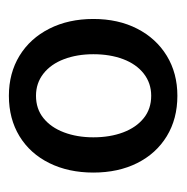

<svg xmlns="http://www.w3.org/2000/svg" viewBox="-14 -736 404 415"><g transform="rotate(90 187.5 -529.0)"><path d="M21.5 -529.3Q21.5 -583 42.5 -624Q63.5 -665 101.1 -688Q138.7 -710.9 187.5 -710.9Q237.3 -710.9 274.9 -688Q312.5 -665 333 -624Q353.5 -583 353.5 -529.3Q353.5 -475.6 333 -434.1Q312.5 -392.6 274.9 -369.6Q237.3 -346.7 187.5 -346.7Q138.7 -346.7 101.1 -369.6Q63.5 -392.6 42.5 -434.1Q21.5 -475.6 21.5 -529.3ZM277.3 -529.3Q277.3 -565.4 266.6 -593.8Q255.9 -622.1 235.8 -638.2Q215.8 -654.3 187.5 -654.3Q160.2 -654.3 139.6 -638.2Q119.1 -622.1 108.4 -593.8Q97.7 -565.4 97.7 -529.3Q97.7 -494.1 108.4 -465.8Q119.1 -437.5 139.6 -421.4Q160.2 -405.3 187.5 -405.3Q215.8 -405.3 235.8 -421.4Q255.9 -437.5 266.6 -465.8Q277.3 -494.1 277.3 -529.3Z"/></g></svg>

Font: Pretendard Std Variable
Style: Regular
Weight: 400
Designer: Base glyphs from Inter by Rasmus Andersson; Hangeul glyphs from Noto Sans CJK(Source Han Sans) by Jang Soo-young and Kan
Foundry: Kil Hyung-jin
Version: Version 1.309;Glyphs 3.2 (3225)